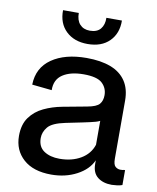

<svg xmlns="http://www.w3.org/2000/svg" viewBox="-87 -848 755 925"><g transform="rotate(10 290.0 -385.0)"><path d="M227 10Q139 10 90.5 -33.5Q42 -77 42 -147Q42 -203 67.5 -238Q93 -273 134 -292.5Q175 -312 223 -321L341 -343Q386 -351 400 -367.5Q414 -384 414 -411Q414 -446 389 -469.5Q364 -493 298 -493Q234 -493 196 -468Q158 -443 159 -391L62 -401Q64 -484 128.5 -528.5Q193 -573 298 -573Q368 -573 416.5 -554.5Q465 -536 490.5 -498Q516 -460 516 -403V-119Q516 -89 527 -80Q538 -71 551 -71Q559 -71 563 -71.5Q567 -72 568 -73H574V0Q564 4 547.5 6Q531 8 523 8Q480 8 453.5 -13Q427 -34 427 -77V-95Q406 -48 351 -19Q296 10 227 10ZM253 -72Q313 -72 356.5 -97.5Q400 -123 415 -169V-298L426 -294Q416 -284 394.5 -278Q373 -272 334 -264L251 -247Q188 -234 167.5 -209Q147 -184 147 -155Q147 -112 177 -92Q207 -72 253 -72ZM290 -640Q224 -640 184.5 -678Q145 -716 146 -780H223Q223 -744 241 -724.5Q259 -705 290 -705Q325 -705 342 -725.5Q359 -746 358 -780H434Q435 -717 396.5 -678.5Q358 -640 290 -640Z"/></g></svg>

Font: BDO Grotesk
Style: Regular
Weight: 400
Designer: Deni Anggara
Foundry: Lokal Container
Version: Version 2.000